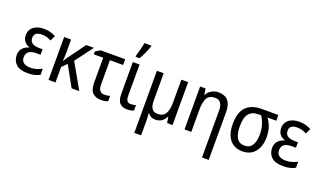

<svg xmlns="http://www.w3.org/2000/svg" viewBox="-93 -1406 3801 2258"><g transform="rotate(20 1807.0 -276.5)"><path d="M263 -315Q143 -315 143 -401Q143 -475 240 -475Q273 -475 301 -466.5Q329 -458 356 -444L388 -510Q353 -528 317.5 -537.5Q282 -547 238 -547Q159 -547 110 -509.5Q61 -472 61 -407Q61 -314 149 -285V-280Q102 -267 71.5 -235Q41 -203 41 -147Q41 -79 87.5 -34.5Q134 10 231 10Q282 10 319 1Q356 -8 385 -25V-101Q355 -84 318.5 -73Q282 -62 240 -62Q191 -62 159 -83Q127 -104 127 -151Q127 -246 251 -246H304V-315Z M769 -537 611 -320Q603 -308 594 -295Q585 -282 578 -269H575Q577 -291 578.5 -323Q580 -355 580 -390V-537H493V0H580V-194L641 -254L782 0H878L699 -315L866 -537Z M950 -537 890 -501V-465H1008V-154Q1008 -62 1047.5 -25.5Q1087 11 1153 11Q1207 11 1238 -5V-71Q1204 -61 1168 -61Q1092 -61 1092 -161V-465H1257V-537Z M1412 -606Q1435 -645 1458 -696Q1481 -747 1492 -782V-793H1405Q1400 -761 1386 -705Q1372 -649 1362 -619V-606ZM1353 -537V-143Q1353 -57 1386 -23.5Q1419 10 1478 10Q1528 10 1561 -6V-74Q1533 -63 1495 -63Q1437 -63 1437 -144V-537Z M1960 -537V-257Q1960 -162 1932 -112.5Q1904 -63 1832 -63Q1739 -63 1739 -192V-537H1654V240H1739V71Q1739 41 1737.5 13Q1736 -15 1734 -37H1738Q1770 10 1831 10Q1918 10 1960 -73H1965L1977 0H2045V-537Z M2279 -464H2274L2263 -537H2195V0H2280V-279Q2280 -377 2308.5 -425Q2337 -473 2408 -473Q2501 -473 2501 -346V240H2585V-357Q2585 -547 2423 -547Q2378 -547 2339.5 -525.5Q2301 -504 2279 -464Z M3063 -465H3174V-537H2963Q2840 -537 2773 -469.5Q2706 -402 2706 -256Q2706 -127 2763 -58.5Q2820 10 2919 10Q3022 10 3078 -59.5Q3134 -129 3134 -245Q3134 -314 3115 -369.5Q3096 -425 3063 -465ZM2957 -465H2985Q3048 -367 3048 -248Q3048 -161 3017 -111.5Q2986 -62 2920 -62Q2854 -62 2823.5 -113Q2793 -164 2793 -257Q2793 -368 2833 -416.5Q2873 -465 2957 -465Z M3459 -315Q3339 -315 3339 -401Q3339 -475 3436 -475Q3469 -475 3497 -466.5Q3525 -458 3552 -444L3584 -510Q3549 -528 3513.5 -537.5Q3478 -547 3434 -547Q3355 -547 3306 -509.5Q3257 -472 3257 -407Q3257 -314 3345 -285V-280Q3298 -267 3267.5 -235Q3237 -203 3237 -147Q3237 -79 3283.5 -34.5Q3330 10 3427 10Q3478 10 3515 1Q3552 -8 3581 -25V-101Q3551 -84 3514.5 -73Q3478 -62 3436 -62Q3387 -62 3355 -83Q3323 -104 3323 -151Q3323 -246 3447 -246H3500V-315Z"/></g></svg>

Font: Noto Sans UI SemiCondensed
Style: Regular
Weight: 400
Width: 4
Designer: Monotype Design Team
Foundry: Monotype Imaging Inc.
Version: 1.001